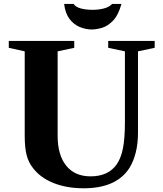

<svg xmlns="http://www.w3.org/2000/svg" viewBox="-20 -976 852 1006"><path d="M418.5 10.5Q329.5 10.5 260.5 -17Q191.5 -44.5 152.5 -96Q129.5 -124.5 119.5 -163.5Q109.5 -202.5 109.5 -264.5V-707L26 -725.5V-761.5H369V-725.5L282 -707V-264.5Q282 -163.5 327 -107.8Q372 -52 454.5 -52Q546.5 -52 590.5 -113.5Q613.5 -145.5 624 -197.8Q634.5 -250 634.5 -336V-707L547 -725.5V-761.5H790.5V-725.5L703 -707V-280Q703 -223.5 691.2 -176.8Q679.5 -130 657.5 -95Q589 10.5 418.5 10.5ZM461 -821.5Q430.5 -821.5 399 -834Q367.5 -846.5 344.8 -876Q322 -905.5 316 -955.5H365.5Q377 -938.5 404.5 -931.5Q432 -924.5 464.5 -924.5Q496 -924.5 523.8 -931.5Q551.5 -938.5 567.5 -955.5H616.5Q599.5 -895.5 571.5 -867Q543.5 -838.5 513.8 -830Q484 -821.5 461 -821.5Z"/></svg>

Font: Libre Caslon Text
Style: Bold
Weight: 700
Designer: Pablo Impallari, Rodrigo Fuenzalida, Katja Schimmel
Foundry: Pablo Impallari, Rodrigo Fuenzalida
Version: Version 2.000